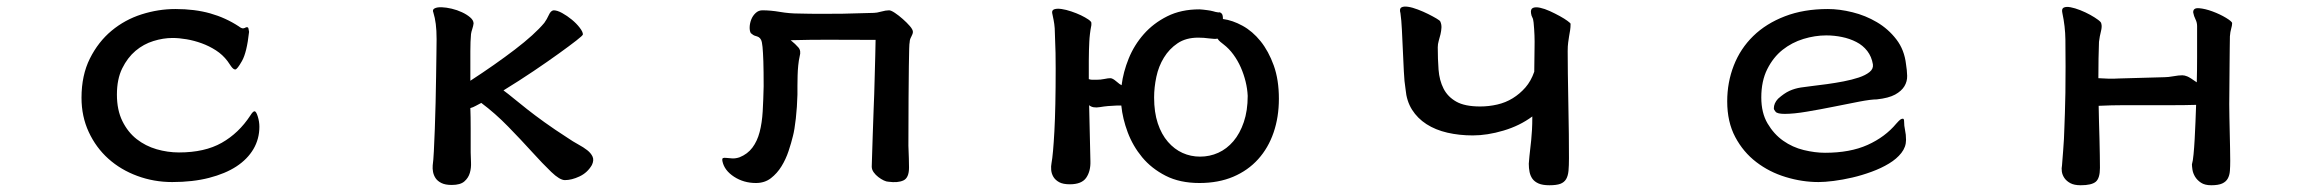

<svg xmlns="http://www.w3.org/2000/svg" viewBox="-20 -502 7040 583"><path d="M726.6 -418.9Q733.4 -420.9 734.4 -415.5Q735.4 -410.2 736.3 -405.3Q729.5 -342.8 714.8 -316.9Q700.2 -291 694.3 -291Q688.5 -291 681.6 -300.8Q674.8 -310.5 670.9 -316.4Q656.2 -335.9 635.7 -349.1Q615.2 -362.3 592.3 -370.6Q569.3 -378.9 546.4 -382.8Q523.4 -386.7 503.9 -386.7Q475.6 -386.7 445.8 -377.4Q416 -368.2 391.6 -347.7Q367.2 -327.1 351.1 -294.4Q335 -261.7 335 -214.8Q335 -168 351.6 -134.3Q368.2 -100.6 395 -79.6Q421.9 -58.6 455.6 -48.8Q489.3 -39.1 523.4 -39.1Q601.6 -39.1 653.3 -68.4Q705.1 -97.7 740.2 -151.4Q748 -164.1 752.9 -164.1Q757.8 -164.1 762.7 -148.4Q767.6 -132.8 767.6 -117.2Q767.6 -80.1 749.5 -49.3Q731.4 -18.6 697.8 3.4Q664.1 25.4 614.7 38.1Q565.4 50.8 502.9 50.8Q447.3 50.8 397 32.2Q346.7 13.7 309.1 -20Q271.5 -53.7 249.5 -101.1Q227.5 -148.4 227.5 -205.1Q227.5 -273.4 252.9 -324.2Q278.3 -375 318.8 -408.7Q359.4 -442.4 410.2 -458.5Q460.9 -474.6 512.7 -474.6Q571.3 -474.6 618.2 -461.4Q665 -448.2 705.1 -421.9Q713.9 -415 719.2 -416Q724.6 -417 726.6 -418.9Z M1661.1 -470.7Q1671.9 -470.7 1687 -462.4Q1702.1 -454.1 1716.3 -442.4Q1730.5 -430.7 1740.2 -418Q1750 -405.3 1750 -397.5Q1750 -394.5 1730 -378.9Q1710 -363.3 1676.8 -339.4Q1643.6 -315.4 1600.1 -286.1Q1556.6 -256.8 1508.8 -227.5Q1523.4 -216.8 1540.5 -202.6Q1557.6 -188.5 1580.6 -170.4Q1603.5 -152.3 1633.3 -130.9Q1663.1 -109.4 1704.1 -83Q1719.7 -72.3 1735.8 -63.5Q1752 -54.7 1763.2 -45.9Q1774.4 -37.1 1779.3 -26.4Q1784.2 -15.6 1777.3 -1Q1763.7 22.5 1739.7 33.7Q1715.8 44.9 1695.3 44.9Q1679.7 44.9 1653.8 20Q1627.9 -4.9 1595.2 -41Q1562.5 -77.1 1522.9 -117.7Q1483.4 -158.2 1441.4 -189.5Q1433.6 -185.5 1424.8 -180.7Q1416 -175.8 1408.2 -173.8Q1409.2 -148.4 1409.2 -110.8Q1409.2 -73.2 1409.2 -39.1Q1409.2 -26.4 1410.2 -9.3Q1411.1 7.8 1406.7 22.9Q1402.3 38.1 1390.1 48.8Q1377.9 59.6 1351.6 59.6Q1332 59.6 1320.3 53.7Q1308.6 47.9 1302.7 39.1Q1296.9 30.3 1294.9 20Q1293 9.8 1293.9 0Q1295.9 -13.7 1297.4 -43Q1298.8 -72.3 1300.3 -110.4Q1301.8 -148.4 1302.7 -190.4Q1303.7 -232.4 1304.2 -270.5Q1304.7 -308.6 1305.2 -338.9Q1305.7 -369.1 1305.7 -382.8Q1305.7 -410.2 1303.2 -429.2Q1300.8 -448.2 1295.9 -463.9Q1292 -472.7 1299.8 -476.6Q1307.6 -480.5 1321.3 -480Q1335 -479.5 1351.6 -475.6Q1368.2 -471.7 1382.8 -464.8Q1397.5 -458 1407.7 -449.2Q1418 -440.4 1418 -430.7Q1417 -422.9 1414.1 -414.1Q1411.1 -405.3 1410.2 -398.4Q1409.2 -386.7 1408.7 -374.5Q1408.2 -362.3 1408.2 -346.2Q1408.2 -330.1 1408.2 -308.6Q1408.2 -287.1 1408.2 -256.8Q1483.4 -305.7 1543.5 -351.6Q1603.5 -397.5 1632.8 -432.6Q1640.6 -443.4 1646.5 -456.5Q1652.3 -469.7 1661.1 -470.7Z M2259.8 -401.4Q2255.9 -408.2 2256.3 -419.9Q2256.8 -431.6 2261.2 -442.9Q2265.6 -454.1 2274.4 -462.4Q2283.2 -470.7 2294.9 -470.7Q2320.3 -470.7 2348.6 -465.8Q2377 -460.9 2406.2 -460.9Q2439.5 -460 2474.1 -460Q2508.8 -460 2540 -460.4Q2571.3 -460.9 2595.7 -461.9Q2620.1 -462.9 2633.8 -462.9Q2641.6 -462.9 2655.8 -466.8Q2669.9 -470.7 2679.7 -470.7Q2685.5 -470.7 2697.3 -462.9Q2709 -455.1 2721.2 -444.3Q2733.4 -433.6 2742.7 -422.9Q2752 -412.1 2752 -405.3Q2752 -399.4 2747.1 -390.6Q2742.2 -381.8 2742.2 -374Q2741.2 -371.1 2740.7 -354Q2740.2 -336.9 2739.7 -300.3Q2739.3 -263.7 2738.8 -204.6Q2738.3 -145.5 2738.3 -59.6Q2739.3 -40 2739.7 -21Q2740.2 -2 2740.2 6.8Q2740.2 38.1 2723.1 45.9Q2706.1 53.7 2677.7 49.8Q2671.9 49.8 2663.6 45.9Q2655.3 42 2647 35.6Q2638.7 29.3 2632.8 21Q2627 12.7 2627 3.9Q2627 1 2627.9 -24.9Q2628.9 -50.8 2629.9 -88.4Q2630.9 -126 2632.8 -171.4Q2634.8 -216.8 2635.7 -258.3Q2636.7 -299.8 2637.7 -333Q2638.7 -366.2 2638.7 -380.9Q2574.2 -380.9 2510.7 -381.3Q2447.3 -381.8 2380.9 -379.9Q2395.5 -368.2 2404.3 -357.9Q2413.1 -347.7 2408.2 -331.1Q2405.3 -318.4 2403.8 -303.2Q2402.3 -288.1 2401.9 -272.5Q2401.4 -256.8 2401.4 -241.7Q2401.4 -226.6 2401.4 -214.8Q2400.4 -176.8 2396.5 -142.1Q2392.6 -107.4 2387.7 -88.9Q2382.8 -68.4 2374.5 -43.5Q2366.2 -18.6 2353 2.9Q2339.8 24.4 2320.8 39.1Q2301.8 53.7 2275.4 53.7Q2238.3 53.7 2209 34.7Q2179.7 15.6 2173.8 -11.7Q2171.9 -20.5 2175.3 -22Q2178.7 -23.4 2186 -22.5Q2193.4 -21.5 2203.6 -21Q2213.9 -20.5 2225.6 -24.4Q2250 -34.2 2264.6 -53.7Q2279.3 -73.2 2286.6 -101.1Q2293.9 -128.9 2295.9 -164.1Q2297.9 -199.2 2298.8 -240.2Q2298.8 -287.1 2297.9 -315.4Q2296.9 -343.8 2295.4 -359.4Q2293.9 -375 2291 -380.9Q2288.1 -386.7 2283.7 -389.2Q2279.3 -391.6 2273.4 -393.1Q2267.6 -394.5 2259.8 -401.4Z M3291 -12.7Q3292 17.6 3278.3 37.6Q3264.6 57.6 3228.5 57.6Q3208 57.6 3196.3 51.3Q3184.6 44.9 3178.7 35.2Q3172.9 25.4 3171.9 14.2Q3170.9 2.9 3172.9 -6.8Q3177.7 -32.2 3181.6 -103.5Q3185.5 -174.8 3185.5 -293.9Q3185.5 -315.4 3185.1 -341.3Q3184.6 -367.2 3182.6 -416Q3181.6 -429.7 3179.2 -441.4Q3176.8 -453.1 3174.8 -462.9Q3173.8 -471.7 3182.1 -474.1Q3190.4 -476.6 3203.6 -474.6Q3216.8 -472.7 3232.9 -467.3Q3249 -461.9 3262.2 -455.6Q3275.4 -449.2 3284.7 -442.9Q3293.9 -436.5 3293.9 -432.6V-425.8Q3291 -411.1 3289.6 -398.9Q3288.1 -386.7 3287.6 -375Q3287.1 -363.3 3286.6 -349.6Q3286.1 -335.9 3286.1 -317.4V-261.7Q3292 -259.8 3296.9 -259.8Q3301.8 -259.8 3308.6 -259.8Q3322.3 -259.8 3333.5 -262.2Q3344.7 -264.6 3351.6 -264.6Q3358.4 -264.6 3369.6 -254.9Q3380.9 -245.1 3385.7 -243.2Q3390.6 -283.2 3407.2 -324.2Q3423.8 -365.2 3453.1 -398.4Q3482.4 -431.6 3524.4 -452.6Q3566.4 -473.6 3622.1 -473.6Q3627 -473.6 3633.3 -472.7Q3639.6 -471.7 3645.5 -471.2Q3651.4 -470.7 3655.3 -469.7Q3659.2 -468.8 3659.2 -468.8Q3660.2 -468.8 3663.6 -467.8Q3667 -466.8 3670.9 -465.8Q3674.8 -464.8 3678.7 -464.4Q3682.6 -463.9 3683.6 -464.8Q3684.6 -464.8 3689 -461.4Q3693.4 -458 3693.4 -444.3Q3722.7 -440.4 3752.9 -423.8Q3783.2 -407.2 3807.6 -377Q3832 -346.7 3847.7 -303.2Q3863.3 -259.8 3863.3 -202.1Q3863.3 -146.5 3847.2 -99.6Q3831.1 -52.7 3800.3 -18.6Q3769.5 15.6 3724.6 34.7Q3679.7 53.7 3622.1 53.7Q3562.5 53.7 3519.5 31.7Q3476.6 9.8 3448.2 -24.4Q3419.9 -58.6 3404.3 -100.1Q3388.7 -141.6 3384.8 -181.6H3372.1Q3342.8 -180.7 3320.3 -176.8Q3297.9 -172.9 3287.1 -182.6ZM3768.6 -210.9Q3767.6 -232.4 3762.2 -254.4Q3756.8 -276.4 3747.6 -297.4Q3738.3 -318.4 3725.1 -336.4Q3711.9 -354.5 3695.3 -367.2Q3690.4 -371.1 3685.5 -375Q3680.7 -378.9 3676.8 -384.8Q3669.9 -382.8 3652.3 -385.3Q3634.8 -387.7 3618.2 -387.7Q3581.1 -387.7 3555.7 -370.6Q3530.3 -353.5 3514.2 -327.1Q3498 -300.8 3491.2 -268.6Q3484.4 -236.3 3484.4 -206.1Q3484.4 -161.1 3495.6 -127.4Q3506.8 -93.8 3526.4 -71.3Q3545.9 -48.8 3570.8 -37.6Q3595.7 -26.4 3624 -26.4Q3653.3 -26.4 3679.2 -38.1Q3705.1 -49.8 3725.1 -73.2Q3745.1 -96.7 3756.8 -131.3Q3768.6 -166 3768.6 -210.9Z M4628.9 -461.9Q4627 -474.6 4634.8 -478Q4642.6 -481.4 4656.2 -478.5Q4669.9 -475.6 4686 -468.3Q4702.1 -460.9 4716.3 -453.1Q4730.5 -445.3 4739.7 -438.5Q4749 -431.6 4749 -429.7Q4749 -418.9 4747.6 -410.2Q4746.1 -401.4 4744.6 -392.6Q4743.2 -383.8 4741.7 -373Q4740.2 -362.3 4740.2 -346.7Q4740.2 -322.3 4740.7 -279.3Q4741.2 -236.3 4742.2 -188.5Q4743.2 -140.6 4743.7 -95.2Q4744.1 -49.8 4744.1 -21.5Q4744.1 1 4742.7 16.6Q4741.2 32.2 4735.4 42Q4729.5 51.8 4717.8 56.2Q4706.1 60.5 4684.6 60.5Q4664.1 60.5 4651.9 55.2Q4639.6 49.8 4633.3 41Q4627 32.2 4624.5 20.5Q4622.1 8.8 4622.1 -4.9Q4624 -29.3 4626 -45.4Q4627.9 -61.5 4629.4 -76.2Q4630.9 -90.8 4631.8 -107.4Q4632.8 -124 4632.8 -148.4Q4594.7 -120.1 4545.4 -105.5Q4496.1 -90.8 4452.1 -90.8Q4411.1 -90.8 4375 -99.1Q4338.9 -107.4 4311.5 -125Q4284.2 -142.6 4267.6 -168.9Q4251 -195.3 4248 -230.5Q4244.1 -253.9 4242.7 -285.6Q4241.2 -317.4 4239.7 -349.6Q4238.3 -381.8 4236.8 -411.6Q4235.4 -441.4 4232.4 -461.9Q4228.5 -475.6 4235.4 -479.5Q4242.2 -483.4 4255.4 -481.4Q4268.6 -479.5 4285.2 -473.1Q4301.8 -466.8 4316.4 -459.5Q4331.1 -452.1 4341.8 -445.8Q4352.5 -439.5 4353.5 -436.5Q4357.4 -427.7 4356.9 -418Q4356.4 -408.2 4354 -397.9Q4351.6 -387.7 4348.6 -377.9Q4345.7 -368.2 4345.7 -358.4Q4345.7 -323.2 4348.1 -290.5Q4350.6 -257.8 4363.3 -232.9Q4376 -208 4401.9 -193.4Q4427.7 -178.7 4474.6 -178.7Q4501 -178.7 4526.4 -184.6Q4551.8 -190.4 4573.2 -203.6Q4594.7 -216.8 4611.8 -236.3Q4628.9 -255.9 4638.7 -284.2Q4638.7 -320.3 4639.6 -357.4Q4640.6 -394.5 4636.7 -433.6Q4635.7 -444.3 4632.8 -449.2Q4629.9 -454.1 4628.9 -461.9Z M5530.3 -474.6Q5565.4 -474.6 5605 -464.8Q5644.5 -455.1 5679.2 -434.6Q5713.9 -414.1 5738.3 -382.3Q5762.7 -350.6 5767.6 -306.6Q5770.5 -289.1 5771 -272Q5771.5 -254.9 5762.7 -240.2Q5753.9 -225.6 5734.4 -214.8Q5714.8 -204.1 5678.7 -200.2Q5661.1 -200.2 5625.5 -193.4Q5589.8 -186.5 5548.8 -178.2Q5507.8 -169.9 5467.3 -163.1Q5426.8 -156.2 5399.4 -156.2Q5377 -156.2 5371.6 -162.6Q5366.2 -168.9 5366.2 -172.9Q5366.2 -188.5 5378.9 -202.1Q5397.5 -218.8 5413.6 -226.1Q5429.7 -233.4 5448.2 -236.3Q5460 -238.3 5481.4 -240.7Q5502.9 -243.2 5527.8 -246.6Q5552.7 -250 5578.1 -254.9Q5603.5 -259.8 5624 -266.6Q5644.5 -273.4 5656.7 -283.2Q5668.9 -293 5667 -306.6Q5663.1 -330.1 5649.9 -347.2Q5636.7 -364.3 5616.7 -374.5Q5596.7 -384.8 5573.2 -389.6Q5549.8 -394.5 5525.4 -394.5Q5491.2 -394.5 5456.1 -383.8Q5420.9 -373 5392.6 -350.6Q5364.3 -328.1 5346.2 -292Q5328.1 -255.9 5328.1 -206.1Q5328.1 -159.2 5347.2 -127Q5366.2 -94.7 5394.5 -74.7Q5422.9 -54.7 5457 -46.4Q5491.2 -38.1 5521.5 -38.1Q5597.7 -38.1 5650.9 -62Q5704.1 -85.9 5738.3 -127Q5746.1 -135.7 5750 -138.7Q5753.9 -141.6 5757.8 -141.6Q5761.7 -141.6 5761.7 -133.8Q5761.7 -120.1 5764.6 -106.9Q5767.6 -93.8 5767.6 -77.1Q5767.6 -55.7 5753.4 -37.6Q5739.3 -19.5 5715.8 -5.4Q5692.4 8.8 5663.1 19.5Q5633.8 30.3 5604.5 37.1Q5575.2 43.9 5547.9 47.4Q5520.5 50.8 5502 50.8Q5452.1 50.8 5402.3 35.6Q5352.5 20.5 5313 -9.8Q5273.4 -40 5249 -85.9Q5224.6 -131.8 5224.6 -194.3Q5224.6 -252 5244.6 -303.2Q5264.6 -354.5 5303.7 -392.6Q5342.8 -430.7 5399.9 -452.6Q5457 -474.6 5530.3 -474.6Z M6352.5 -180.7Q6352.5 -159.2 6353.5 -132.8Q6354.5 -106.4 6355 -80.1Q6355.5 -53.7 6356 -30.3Q6356.4 -6.8 6356.4 7.8Q6356.4 39.1 6343.8 49.8Q6331.1 60.5 6297.9 60.5Q6278.3 60.5 6266.6 54.2Q6254.9 47.9 6248.5 38.6Q6242.2 29.3 6240.7 19Q6239.3 8.8 6241.2 0Q6243.2 -24.4 6244.6 -43.5Q6246.1 -62.5 6247.1 -80.1Q6248 -97.7 6248.5 -116.7Q6249 -135.7 6250 -159.2Q6251 -181.6 6251.5 -220.2Q6252 -258.8 6252 -299.8Q6252 -341.8 6251.5 -381.8Q6251 -421.9 6242.2 -462.9Q6239.3 -475.6 6246.6 -479Q6253.9 -482.4 6267.1 -480Q6280.3 -477.5 6296.4 -471.2Q6312.5 -464.8 6326.7 -457Q6340.8 -449.2 6350.6 -441.9Q6360.4 -434.6 6360.4 -430.7Q6363.3 -421.9 6359.4 -406.7Q6355.5 -391.6 6353.5 -375Q6352.5 -350.6 6352.1 -324.2Q6351.6 -297.9 6351.6 -264.6Q6362.3 -263.7 6380.9 -263.2Q6399.4 -262.7 6413.1 -263.7L6552.7 -267.6Q6563.5 -267.6 6579.6 -270.5Q6595.7 -273.4 6606.4 -273.4Q6613.3 -273.4 6621.6 -270Q6629.9 -266.6 6650.4 -252Q6651.4 -287.1 6651.4 -328.6Q6651.4 -370.1 6651.4 -422.9Q6651.4 -433.6 6646.5 -443.4Q6641.6 -453.1 6639.6 -463.9Q6638.7 -478.5 6657.2 -477.1Q6675.8 -475.6 6698.2 -467.3Q6720.7 -459 6739.3 -447.8Q6757.8 -436.5 6757.8 -431.6Q6757.8 -424.8 6754.9 -415Q6752 -405.3 6751 -391.6Q6751 -379.9 6750.5 -356.4Q6750 -333 6750 -304.2Q6750 -275.4 6749.5 -244.1Q6749 -212.9 6749 -185.5Q6749 -168.9 6749.5 -146Q6750 -123 6750.5 -99.1Q6751 -75.2 6751.5 -52.2Q6752 -29.3 6752 -13.7Q6752 2.9 6751 16.6Q6750 30.3 6744.6 40Q6739.3 49.8 6727.5 55.2Q6715.8 60.5 6694.3 60.5Q6674.8 60.5 6663.1 52.7Q6651.4 44.9 6645 34.2Q6638.7 23.4 6637.2 12.7Q6635.7 2 6635.7 -2.9Q6638.7 -12.7 6640.6 -33.2Q6642.6 -53.7 6644 -79.1Q6645.5 -104.5 6646.5 -132.3Q6647.5 -160.2 6648.4 -183.6Q6614.3 -182.6 6576.2 -182.6Q6538.1 -182.6 6501 -182.6Q6463.9 -182.6 6428.2 -182.6Q6392.6 -182.6 6352.5 -180.7Z"/></svg>

Font: JasonHandwriting1
Style: Regular
Weight: 400
Version: Version 1.48.20